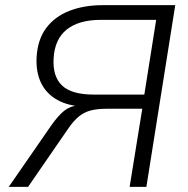

<svg xmlns="http://www.w3.org/2000/svg" viewBox="-20 -725 728 745"><path d="M14 0 178 -237Q206 -277 229.5 -295.5Q253 -314 284 -316L301 -317L311 -311Q246 -313 203 -337Q160 -361 139.5 -403Q119 -445 122 -503Q126 -572 159.5 -616.5Q193 -661 249.5 -683Q306 -705 379 -705H660L548 0H483L532 -303H394Q358 -303 332.5 -296.5Q307 -290 286 -273Q265 -256 244 -225L89 0ZM344 -358H540L586 -648H372Q286 -648 239 -610.5Q192 -573 188 -498Q184 -428 221 -393Q258 -358 344 -358Z"/></svg>

Font: Nunito Sans 10pt Light
Style: Italic
Weight: 300
Italic angle: -9°
Designer: Vernon Adams
Foundry: Vernon Adams
Version: Version 3.101;gftools[0.9.27]